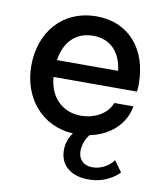

<svg xmlns="http://www.w3.org/2000/svg" viewBox="-80 -576 710 838"><g transform="rotate(10 274.5 -157.5)"><path d="M513 -253C513 -406 424 -511 282 -511C129 -511 37 -397 37 -250C37 -107 129 3 267 10C250 33 241 60 241 88C241 156 290 193 359 196C412 199 464 181 504 142L469 93C448 122 413 141 376 141C335 141 313 115 313 79C313 54 323 27 340 5C434 -14 494 -76 507 -152H422C402 -97 340 -72 289 -72C210 -72 149 -123 141 -218H511C513 -230 513 -242 513 -253ZM143 -293C155 -371 201 -425 281 -425C359 -425 405 -373 414 -293Z"/></g></svg>

Font: Oakes Medium
Style: Regular
Weight: 500
Designer: Samuel Oakes
Foundry: Samuel Oakes
Version: Version 1.003;PS 001.003;hotconv 1.0.88;makeotf.lib2.5.64775